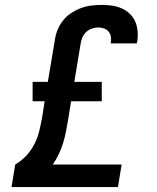

<svg xmlns="http://www.w3.org/2000/svg" viewBox="-20 -763 640 783"><path d="M27 0 42 -92Q68 -107 88 -129Q108 -151 121 -177Q134 -203 140.5 -230.5Q147 -258 152 -285L162 -350H113V-429H175L204 -601Q207 -623 215.5 -643Q224 -663 238 -680.5Q252 -698 271.5 -710.5Q291 -723 311.5 -730.5Q332 -738 353.5 -740.5Q375 -743 396 -743Q417 -743 437.5 -740Q458 -737 476 -729Q494 -721 508.5 -707.5Q523 -694 531 -676Q539 -658 541 -637Q543 -616 540 -595Q539 -593 538.5 -590.5Q538 -588 538 -586H431Q431 -587 431.5 -588Q432 -589 432 -590Q434 -602 432 -614Q430 -626 422.5 -634.5Q415 -643 404 -647Q393 -651 380 -651Q368 -651 355 -646.5Q342 -642 332 -633Q322 -624 316.5 -611.5Q311 -599 309 -586L283 -429H395V-350H270L257 -270Q253 -247 248.5 -224Q244 -201 237 -178.5Q230 -156 219.5 -134Q209 -112 195 -92H476L461 0Z"/></svg>

Font: Iosevka Curly SmBdEx
Style: Italic
Weight: 600
Width: 7
Italic angle: -9°
Monospace: yes
Designer: Belleve Invis
Foundry: Belleve Invis
Version: Version 11.1.0; ttfautohint (v1.8.3)